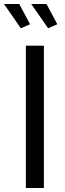

<svg xmlns="http://www.w3.org/2000/svg" viewBox="-44 -938 324 958"><path d="M85 0V-710H175V0ZM112 -918H188L242 -817L196 -797ZM-24 -918H52L106 -817L60 -797Z"/></svg>

Font: PTCRaleway Medium
Style: Regular
Weight: 500
Designer: Matt McInerney, Pablo Impallari, Rodrigo Fuenzalida
Foundry: Matt McInerney, Pablo Impallari, Rodrigo Fuenzalida
Version: Version 3.000g; ttfautohint (v1.5) -l 8 -r 28 -G 28 -x 14 -D